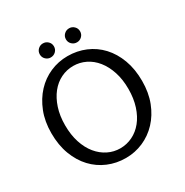

<svg xmlns="http://www.w3.org/2000/svg" viewBox="-201 -1056 1193 1235"><g transform="rotate(-30 395.5 -439.0)"><path d="M719 -364Q719 -277 692 -207.5Q665 -138 618.5 -88.5Q572 -39 511 -12.5Q450 14 382 14Q312 14 250.5 -12Q189 -38 143.5 -86.5Q98 -135 71.5 -205Q45 -275 45 -364Q45 -451 72.5 -520.5Q100 -590 146 -639.5Q192 -689 253 -715.5Q314 -742 382 -742Q453 -742 514.5 -716Q576 -690 621.5 -641Q667 -592 693 -522Q719 -452 719 -364ZM617 -364Q617 -434 598.5 -490.5Q580 -547 548 -587Q516 -627 473 -648Q430 -669 382 -669Q334 -669 291 -648Q248 -627 216 -587Q184 -547 165.5 -490.5Q147 -434 147 -364Q147 -293 165.5 -236Q184 -179 216.5 -139.5Q249 -100 291.5 -79Q334 -58 382 -58Q430 -58 473 -79Q516 -100 548 -139.5Q580 -179 598.5 -236Q617 -293 617 -364ZM234 -840Q234 -862 249.5 -877Q265 -892 286 -892Q308 -892 323.5 -877Q339 -862 339 -840Q339 -818 323.5 -803Q308 -788 286 -788Q265 -788 249.5 -803Q234 -818 234 -840ZM428 -840Q428 -862 443.5 -877Q459 -892 481 -892Q502 -892 517.5 -877Q533 -862 533 -840Q533 -818 517.5 -803Q502 -788 481 -788Q459 -788 443.5 -803Q428 -818 428 -840Z"/></g></svg>

Font: Expletus Sans
Style: Regular
Weight: 400
Designer: Jasper de Waard
Foundry: Designtown
Version: Version 7.028